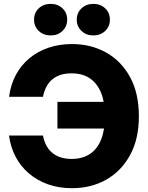

<svg xmlns="http://www.w3.org/2000/svg" viewBox="-20 -968 771 999"><path d="M354.5 11.2Q286.1 11.2 229.5 -9Q172.9 -29.3 129.9 -66.2Q86.9 -103 60.8 -153.1Q34.7 -203.1 26.9 -262.7H203.6Q209.5 -232.4 221.9 -209.7Q234.4 -187 253.4 -171.6Q272.5 -156.2 297.4 -148.7Q322.3 -141.1 352.5 -141.1Q408.7 -141.1 447.3 -166.5Q485.8 -191.9 505.9 -241.5Q525.9 -291 525.9 -363.3Q525.9 -435.5 505.9 -485.1Q485.8 -534.7 447.3 -560.5Q408.7 -586.4 352.5 -586.4Q321.8 -586.4 296.9 -578.9Q272 -571.3 253.2 -555.9Q234.4 -540.5 221.9 -517.6Q209.5 -494.6 203.6 -464.4H27.3Q35.2 -527.3 62.3 -577.9Q89.4 -628.4 132.3 -664.3Q175.3 -700.2 231.7 -719.5Q288.1 -738.8 354.5 -738.8Q453.6 -738.8 532.5 -694.6Q611.3 -650.4 657 -566.4Q702.6 -482.4 702.6 -363.3Q702.6 -245.1 657 -161.4Q611.3 -77.6 532.7 -33.2Q454.1 11.2 354.5 11.2ZM278.8 -299.3V-438H552.7V-299.3ZM465.8 -783.7Q428.7 -783.7 404.1 -807.1Q379.4 -830.6 379.4 -865.7Q379.4 -901.4 404.1 -924.6Q428.7 -947.8 465.8 -947.8Q502.9 -947.8 527.3 -924.6Q551.8 -901.4 551.8 -865.7Q551.8 -830.6 527.3 -807.1Q502.9 -783.7 465.8 -783.7ZM243.7 -783.7Q206.1 -783.7 181.6 -807.1Q157.2 -830.6 157.2 -865.7Q157.2 -901.4 181.6 -924.6Q206.1 -947.8 243.7 -947.8Q280.8 -947.8 305.2 -924.6Q329.6 -901.4 329.6 -865.7Q329.6 -830.6 305.2 -807.1Q280.8 -783.7 243.7 -783.7Z"/></svg>

Font: Inter 28pt ExtraBold
Style: Regular
Weight: 800
Designer: Rasmus Andersson
Foundry: rsms
Version: Version 4.001;git-66647c0bb